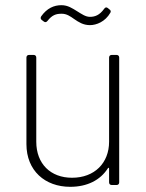

<svg xmlns="http://www.w3.org/2000/svg" viewBox="-20 -714 565 741"><path d="M218 -661C237 -661 250 -652 267 -640C283 -629 301 -617 327 -617C352 -617 386 -630 406 -665C409 -670 407 -675 402 -678L396 -683C391 -687 386 -686 382 -680C364 -655 346 -649 327 -649C310 -649 295 -660 277 -671C259 -682 242 -694 217 -694C188 -694 161 -682 139 -651C136 -646 136 -641 141 -637L149 -631C154 -627 159 -628 163 -633C181 -656 196 -661 218 -661ZM401 -492V-167C401 -85 345 -28 258 -28C175 -28 120 -82 120 -167V-492C120 -498 116 -502 110 -502H92C86 -502 82 -498 82 -492V-158C82 -55 154 7 251 7C317 7 367 -19 396 -64C398 -68 401 -67 401 -63V-10C401 -4 405 0 411 0H430C436 0 440 -4 440 -10V-492C440 -498 436 -502 430 -502H411C405 -502 401 -498 401 -492Z"/></svg>

Font: Barlow ExtraLight
Style: Regular
Weight: 275
Designer: Jeremy Tribby
Foundry: Tribby Type
Version: Version 1.422;hotconv 1.0.109;makeotfexe 2.5.65596